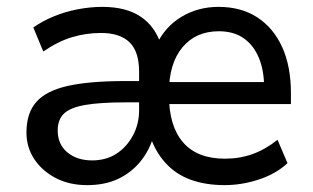

<svg xmlns="http://www.w3.org/2000/svg" viewBox="-20 -530 911 559"><path d="M234 9Q182 9 142.5 -11.5Q103 -32 80 -66.5Q57 -101 57 -144Q57 -201 86 -233.5Q115 -266 178 -280Q241 -294 344 -294H400V-232H346Q272 -232 228.5 -224.5Q185 -217 166.5 -199.5Q148 -182 148 -150Q148 -110 176 -86.5Q204 -63 248 -63Q289 -63 319 -82.5Q349 -102 367 -135.5Q385 -169 385 -209V-321Q385 -380 357 -407Q329 -434 274 -434Q230 -434 189 -421.5Q148 -409 106 -380L77 -450Q104 -469 137 -482.5Q170 -496 206.5 -503Q243 -510 278 -510Q347 -510 389.5 -481.5Q432 -453 449 -399H435Q461 -453 509 -481.5Q557 -510 616 -510Q682 -510 729 -479.5Q776 -449 801.5 -393Q827 -337 827 -259V-227H460V-291H765L749 -275Q749 -325 733.5 -362Q718 -399 689 -419Q660 -439 617 -439Q550 -439 511 -392Q472 -345 472 -262V-252Q472 -163 513 -115.5Q554 -68 635 -68Q678 -68 715.5 -81.5Q753 -95 788 -123L817 -55Q784 -24 734 -7.5Q684 9 634 9Q578 9 534.5 -7Q491 -23 461 -56.5Q431 -90 416 -137H428Q416 -93 389 -60Q362 -27 323.5 -9Q285 9 234 9Z"/></svg>

Font: Nunitoga
Style: Medium
Weight: 500
Designer: Vernon Adams
Foundry: Vernon Adams
Version: Version 1.0